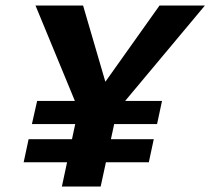

<svg xmlns="http://www.w3.org/2000/svg" viewBox="-20 -678 765 698"><path d="M383 -249 317 -316 560 -658H725ZM66 -88 84 -172H539L521 -88ZM205 0 278 -342H420L346 0ZM96 -227 115 -311H569L551 -227ZM275 -256 109 -658H282L382 -316Z"/></svg>

Font: Ysabeau ExtraBold
Style: Italic
Weight: 800
Italic angle: -12°
Designer: Christian Thalmann (Catharsis Fonts)
Version: Version 2.002